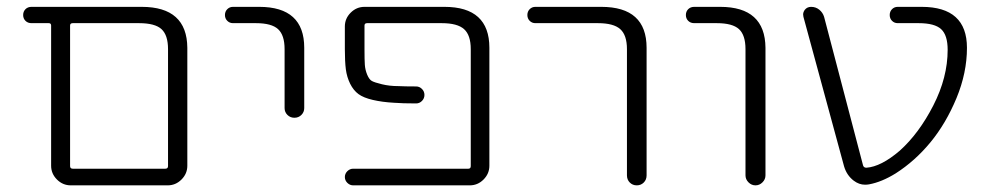

<svg xmlns="http://www.w3.org/2000/svg" viewBox="-20 -565 2898 563"><path d="M187.5 -21.5Q164.1 -21.5 147 -38.6Q129.9 -55.7 129.9 -79.1V-490.2Q129.9 -497.1 123 -497.1H72.3Q61.5 -497.1 54.7 -503.9Q47.9 -510.7 47.9 -521Q47.9 -531.2 54.7 -538.1Q61.5 -544.9 72.3 -544.9H395.5Q528.3 -544.9 529.3 -424.8V-79.1Q529.3 -55.7 512.2 -38.6Q495.1 -21.5 471.7 -21.5ZM472.7 -420.9Q472.7 -461.9 453.6 -479.5Q434.6 -497.1 387.7 -497.1H193.4Q185.5 -497.1 185.5 -490.2V-78.1Q185.5 -70.3 193.4 -70.3H464.8Q472.7 -70.3 472.7 -78.1Z M663.1 -497.1Q653.3 -497.1 646.5 -503.9Q639.6 -510.7 639.6 -521Q639.6 -531.2 646.5 -538.1Q653.3 -544.9 663.1 -544.9H740.2Q872.1 -544.9 872.1 -424.8V-248Q872.1 -236.3 863.8 -228Q855.5 -219.7 843.3 -219.7Q831.1 -219.7 822.8 -228Q814.5 -236.3 814.5 -248V-420.9Q814.5 -461.9 795.4 -479.5Q776.4 -497.1 730.5 -497.1Z M1283.2 -544.9Q1415 -544.9 1415 -424.8V-79.1Q1415 -55.7 1397.9 -38.6Q1380.9 -21.5 1357.4 -21.5H1015.6Q1005.9 -21.5 998.5 -28.8Q991.2 -36.1 991.2 -45.9Q991.2 -55.7 998.5 -63Q1005.9 -70.3 1015.6 -70.3H1353.5Q1360.4 -70.3 1360.4 -78.1V-420.9Q1360.4 -461.9 1340.8 -479.5Q1321.3 -497.1 1275.4 -497.1H1056.6Q1048.8 -497.1 1048.8 -490.2V-420.9Q1048.8 -389.6 1049.8 -375Q1050.8 -360.4 1056.6 -346.2Q1062.5 -332 1070.3 -327.6Q1078.1 -323.2 1100.1 -317.9Q1122.1 -312.5 1148.4 -312.5Q1167 -311.5 1200.2 -311.5Q1210 -311.5 1217.3 -304.2Q1224.6 -296.9 1224.6 -286.6Q1224.6 -276.4 1217.3 -269Q1210 -261.7 1200.2 -261.7Q1160.2 -261.7 1134.8 -263.7Q1100.6 -265.6 1073.2 -272Q1045.9 -278.3 1031.2 -289.1Q1016.6 -299.8 1006.8 -319.3Q997.1 -338.9 994.1 -361.8Q991.2 -384.8 991.2 -420.9V-487.3Q991.2 -510.7 1008.3 -527.8Q1025.4 -544.9 1048.8 -544.9Z M1549.8 -497.1Q1540 -497.1 1533.2 -503.9Q1526.4 -510.7 1526.4 -521Q1526.4 -531.2 1533.2 -538.1Q1540 -544.9 1549.8 -544.9H1743.2Q1876 -544.9 1876 -424.8V-50.8Q1876 -38.1 1867.7 -29.8Q1859.4 -21.5 1847.2 -21.5Q1835 -21.5 1826.7 -29.8Q1818.4 -38.1 1818.4 -50.8V-420.9Q1818.4 -461.9 1798.8 -479.5Q1779.3 -497.1 1733.4 -497.1Z M2015.6 -497.1Q2004.9 -497.1 1998 -503.9Q1991.2 -510.7 1991.2 -521Q1991.2 -531.2 1998 -538.1Q2004.9 -544.9 2015.6 -544.9H2091.8Q2223.6 -544.9 2224.6 -424.8V-50.8Q2224.6 -39.1 2215.8 -30.3Q2207 -21.5 2195.3 -21.5Q2183.6 -21.5 2174.8 -30.3Q2166 -39.1 2166 -50.8V-420.9Q2166 -461.9 2147 -479.5Q2127.9 -497.1 2082 -497.1Z M2618.2 -123Q2674.8 -173.8 2716.8 -255.9Q2758.8 -337.9 2758.8 -418.9Q2758.8 -461.9 2739.7 -479.5Q2720.7 -497.1 2673.8 -497.1H2612.3Q2602.5 -497.1 2595.7 -503.9Q2588.9 -510.7 2588.9 -521Q2588.9 -531.2 2595.7 -538.1Q2602.5 -544.9 2612.3 -544.9H2682.6Q2815.4 -544.9 2815.4 -424.8Q2815.4 -351.6 2784.7 -277.3Q2753.9 -203.1 2708.5 -147.9Q2663.1 -92.8 2606.4 -56.6Q2565.4 -31.2 2528.3 -24.4Q2522.5 -23.4 2516.6 -23.4Q2499 -23.4 2483.4 -35.2Q2462.9 -50.8 2455.1 -77.1L2335.9 -515.6Q2335 -519.5 2335 -522.5Q2335 -529.3 2339.8 -536.1Q2346.7 -544.9 2358.4 -544.9Q2372.1 -544.9 2382.3 -536.6Q2392.6 -528.3 2396.5 -515.6L2510.7 -80.1Q2512.7 -73.2 2520.5 -73.2Q2563.5 -76.2 2618.2 -123Z"/></svg>

Font: Gen Jyuu Gothic Light
Style: Regular
Weight: 200
Designer: [Source Han Sans]
Ryoko NISHIZUKA  (kana & ideographs); Paul D. Hunt (Latin, Greek & Cyrillic); Wenlong ZHANG  (bopomofo
Version: Version 1.002.20150607